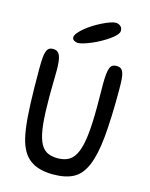

<svg xmlns="http://www.w3.org/2000/svg" viewBox="-139 -1039 891 1143"><g transform="rotate(15 306.0 -467.5)"><path d="M301 17Q187 17 134 -45Q113 -69 98.5 -106.5Q84 -144 75.5 -204Q67 -264 63.5 -352.5Q60 -441 60 -568Q60 -609 62 -635.5Q64 -662 70 -677.5Q76 -693 85.5 -699Q95 -705 110 -705Q139 -705 151 -679Q163 -653 163 -589Q163 -567 162.5 -550Q162 -533 162 -515.5Q162 -498 161.5 -477Q161 -456 161 -426Q161 -326 167.5 -260Q174 -194 190 -154.5Q206 -115 233.5 -99Q261 -83 302 -83Q345 -83 373.5 -100.5Q402 -118 419 -159.5Q436 -201 443.5 -270Q451 -339 451 -442Q451 -487 450.5 -519Q450 -551 450 -577Q450 -614 452.5 -639Q455 -664 460.5 -678.5Q466 -693 476 -699Q486 -705 501 -705Q516 -705 526 -699Q536 -693 542 -678Q548 -663 550 -636.5Q552 -610 552 -568Q552 -392 541 -278.5Q530 -165 502 -99.5Q474 -34 425.5 -8.5Q377 17 301 17ZM239 -777Q228 -779 217.5 -784.5Q207 -790 207 -805Q208 -817 221.5 -833Q235 -849 255 -865.5Q275 -882 300 -897.5Q325 -913 349.5 -925Q374 -937 395 -944.5Q416 -952 429 -952Q446 -952 458.5 -942Q471 -932 471 -913Q471 -901 458 -886.5Q445 -872 424 -857Q403 -842 377 -827.5Q351 -813 325.5 -802Q300 -791 277 -784Q254 -777 239 -777Z"/></g></svg>

Font: Sniglet
Style: Regular
Weight: 400
Designer: Haley Fiege
Foundry: Haley Fiege, Pablo Impallari, Brenda Gallo
Version: Version 2.000; ttfautohint (v0.95) -l 8 -r 50 -G 200 -x 14 -